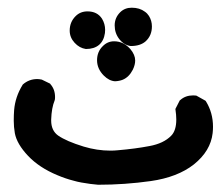

<svg xmlns="http://www.w3.org/2000/svg" viewBox="-20 -312 587 511"><path d="M19.5 42.5Q16.6 25.4 16.6 9.5Q16.6 -6.3 17.6 -19Q20.5 -54.2 40 -85.9L40.5 -86.9Q57.1 -101.6 79.1 -101.6Q84.5 -101.6 91.3 -100.1L113.3 -89.4L114.3 -87.9Q126.5 -74.2 126.5 -53.7Q126.5 -46.9 125.5 -44.9Q117.2 -24.9 116.2 6.3Q116.2 7.8 116.2 8.8Q116.2 35.6 134.8 48.8Q156.7 64 202.6 78.1Q238.3 88.9 273.9 88.9Q283.7 88.9 293.5 87.9Q339.8 84 377.9 76.7Q415.5 69.8 435.5 49.3Q449.2 35.6 449.2 5.9Q449.2 -5.9 446.8 -22L458.5 -44.9L460 -45.9Q473.6 -58.1 494.1 -58.1Q497.1 -58.1 502.4 -57.6L526.9 -43.9L528.3 -42Q546.9 -11.7 546.9 25.4Q546.9 33.7 545.9 42.5Q540.5 89.8 496.1 125.5Q452.6 159.7 381.3 169.9Q312 179.7 241.2 179.7Q233.4 179.2 220.5 177.5Q207.5 175.8 196.8 173.8Q186 171.9 175.8 168.9Q154.8 163.6 132.8 154.3Q84.5 134.3 54.7 102.8Q24.9 71.3 19.5 42.5ZM256.3 -110.8Q238.3 -128.9 238.3 -151.6Q238.3 -174.3 253.4 -189Q266.1 -202.1 283.7 -202.1Q308.6 -202.1 327.1 -181.2Q339.8 -166 339.8 -150.9Q339.8 -139.6 333.5 -126.5Q323.2 -106.4 306.2 -99.6Q297.4 -96.2 286.1 -95.7Q270.5 -96.7 256.3 -110.8ZM165.5 -230.5Q165.5 -253.4 181.2 -269Q193.8 -281.7 212.9 -281.7Q238.8 -281.7 251.5 -262.2Q259.8 -248.5 259.8 -232.4Q259.8 -228.5 259.3 -224.1Q256.3 -203.1 243.4 -192.4Q230.5 -181.6 209 -181.6H208.5Q191.4 -184.1 178.5 -198.2Q165.5 -212.4 165.5 -230.5ZM300.3 -279.8Q312.5 -291.5 330.6 -291.5Q351.6 -291.5 365.7 -280.8Q372.1 -276.4 376.5 -269.5Q384.3 -256.8 384.3 -241.7Q384.3 -217.3 367.7 -202.1Q353.5 -189.5 328.1 -189.5H327.6Q310.1 -191.9 297.6 -207.8Q285.2 -223.6 285.2 -244.4Q285.2 -265.1 300.3 -279.8Z"/></svg>

Font: Bakudai
Style: Bold
Weight: 700
Version: Version 1.48